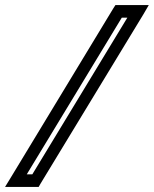

<svg xmlns="http://www.w3.org/2000/svg" viewBox="-91 -705 609 760"><path d="M459 -685H382H366L357 -671L-49 -1L-71 35H-31H46H62L70 21L477 -649L498 -685H459ZM413 -635 37 -15H15L391 -635H413Z"/></svg>

Font: Gamestation Display Outline
Style: Italic
Weight: 400
Designer: Jonas Hecksher
Foundry: Jonas Hecksher, Playtypeª, e-types AS
Version: Version 1.003